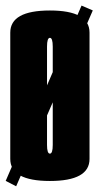

<svg xmlns="http://www.w3.org/2000/svg" viewBox="-28 -644 352 688"><path d="M-7.6 4.2 264.2 -624 304.5 -606.6 29.9 23.5ZM150.8 4.5Q8.8 4.5 8.8 -74.5Q8.8 -153.5 8.8 -300.7Q8.8 -447.9 8.8 -527.1Q8.8 -606.4 150.8 -606.4Q292.8 -606.4 292.8 -527.1Q292.8 -447.9 292.8 -300.7Q292.8 -153.5 292.8 -74.5Q292.8 4.5 150.8 4.5ZM150.8 -93.5Q161 -93.5 161 -124.6Q161 -155.8 161 -300.7Q161 -445.6 161 -477Q161 -508.4 150.8 -508.4Q140.5 -508.4 140.5 -477Q140.5 -445.6 140.5 -300.7Q140.5 -155.8 140.5 -124.6Q140.5 -93.5 150.8 -93.5Z"/></svg>

Font: Anybody UltraCondensed Thin
Style: Regular
Weight: 100
Width: 1
Designer: Tyler Finck
Foundry: Etcetera Type Company
Version: Version 1.110